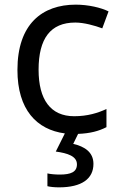

<svg xmlns="http://www.w3.org/2000/svg" viewBox="-20 -566 520 826"><path d="M382 139C382 88 343 64 295 53L316 10C368 8 405 -2 438 -19V-97C401 -80 357 -66 299 -66C198 -66 146 -137 146 -266C146 -400 197 -469 304 -469C341 -469 388 -456 420 -444L447 -517C415 -533 360 -546 306 -546C162 -546 55 -463 55 -265C55 -94 138 -8 259 8L220 86C271 93 311 106 311 141C311 174 285 185 237 185C218 185 196 183 184 180V235C195 238 214 240 234 240C332 240 382 203 382 139Z"/></svg>

Font: Noto Sans Osage
Style: Regular
Weight: 400
Designer: Monotype Design Team
Foundry: Monotype Imaging Inc.
Version: Version 2.002